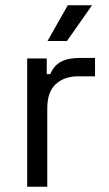

<svg xmlns="http://www.w3.org/2000/svg" viewBox="-20 -711 416 731"><path d="M83.5 0V-488.5H158V-428.8H171.5Q184.8 -461 211.8 -475.8Q238.8 -490.5 284 -490.5H341.8V-420.5H278.2Q225 -420.5 192.5 -390.9Q160 -361.2 160 -298.5V0ZM161 -555 238 -691H330.5L235 -555Z"/></svg>

Font: Space 7353
Style: Regular
Weight: 400
Designer: Christine Claussen + Ruben Lyon  (Space 7353)
Version: Version 1.000;FEAKit 1.0